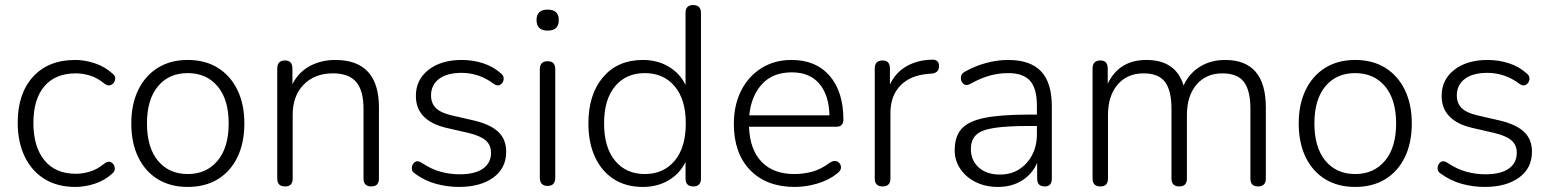

<svg xmlns="http://www.w3.org/2000/svg" viewBox="-20 -731 6129 759"><path d="M278 8Q207 8 156 -23.5Q105 -55 77.5 -112.5Q50 -170 50 -246Q50 -361 110.5 -427.5Q171 -494 278 -494Q315 -494 354.5 -481Q394 -468 425 -440Q438 -430 435 -416Q432 -402 419.5 -395.5Q407 -389 392 -401Q364 -424 335 -432.5Q306 -441 280 -441Q199 -441 155.5 -390Q112 -339 112 -245Q112 -151 155.5 -97.5Q199 -44 280 -44Q306 -44 335 -52.5Q364 -61 392 -84Q408 -96 419.5 -89.5Q431 -83 433.5 -69Q436 -55 424 -45Q393 -17 354 -4.5Q315 8 278 8Z M722 8Q654 8 604 -22.5Q554 -53 526.5 -109.5Q499 -166 499 -243Q499 -319 526.5 -375.5Q554 -432 604 -463Q654 -494 722 -494Q791 -494 841 -463Q891 -432 918.5 -375.5Q946 -319 946 -243Q946 -166 918.5 -109.5Q891 -53 841 -22.5Q791 8 722 8ZM722 -43Q796 -43 840 -95.5Q884 -148 884 -243Q884 -338 840 -390Q796 -442 722 -442Q648 -442 604.5 -390Q561 -338 561 -243Q561 -148 604.5 -95.5Q648 -43 722 -43Z M1107 6Q1076 6 1076 -25V-460Q1076 -492 1107 -492Q1136 -492 1136 -460V-398Q1160 -446 1205 -470Q1250 -494 1305 -494Q1478 -494 1478 -306V-25Q1478 6 1448 6Q1417 6 1417 -25V-301Q1417 -373 1388 -407Q1359 -441 1296 -441Q1224 -441 1180.5 -396.5Q1137 -352 1137 -277V-25Q1137 6 1107 6Z M1794 8Q1749 8 1704.5 -4Q1660 -16 1620 -45Q1607 -53 1608 -67.5Q1609 -82 1619.5 -90Q1630 -98 1646 -88Q1685 -62 1722 -52Q1759 -42 1796 -42Q1858 -42 1889.5 -64.5Q1921 -87 1921 -127Q1921 -158 1900 -176Q1879 -194 1834 -205L1747 -225Q1624 -253 1624 -352Q1624 -416 1674 -455Q1724 -494 1806 -494Q1849 -494 1889.5 -481Q1930 -468 1960 -441Q1973 -431 1971 -417Q1969 -403 1957.5 -396Q1946 -389 1931 -400Q1902 -422 1870 -432.5Q1838 -443 1805 -443Q1747 -443 1715.5 -419Q1684 -395 1684 -354Q1684 -323 1703 -304Q1722 -285 1765 -275L1852 -255Q1917 -240 1949 -210.5Q1981 -181 1981 -131Q1981 -66 1930 -29Q1879 8 1794 8Z M2145 -610Q2101 -610 2101 -652Q2101 -693 2145 -693Q2189 -693 2189 -652Q2189 -610 2145 -610ZM2145 4Q2114 4 2114 -29V-457Q2114 -489 2145 -489Q2175 -489 2175 -457V-29Q2175 4 2145 4Z M2521 8Q2455 8 2407 -22.5Q2359 -53 2332.5 -109.5Q2306 -166 2306 -243Q2306 -358 2364 -426Q2422 -494 2521 -494Q2579 -494 2623.5 -467.5Q2668 -441 2690 -395V-680Q2690 -711 2720 -711Q2751 -711 2751 -680V-25Q2751 6 2721 6Q2690 6 2690 -25V-91Q2668 -45 2623.5 -18.5Q2579 8 2521 8ZM2529 -43Q2603 -43 2647 -95.5Q2691 -148 2691 -243Q2691 -338 2647 -390Q2603 -442 2529 -442Q2455 -442 2411.5 -390Q2368 -338 2368 -243Q2368 -148 2411.5 -95.5Q2455 -43 2529 -43Z M3122 8Q3010 8 2945.5 -58.5Q2881 -125 2881 -241Q2881 -316 2910 -373Q2939 -430 2990.5 -462Q3042 -494 3109 -494Q3206 -494 3260 -431Q3314 -368 3314 -258Q3314 -230 3286 -230H2941Q2944 -140 2990.5 -91.5Q3037 -43 3120 -43Q3157 -43 3191.5 -52.5Q3226 -62 3259 -87Q3277 -99 3290 -92.5Q3303 -86 3304.5 -71.5Q3306 -57 3289 -45Q3257 -19 3211.5 -5.5Q3166 8 3122 8ZM3110 -445Q3034 -445 2991.5 -397.5Q2949 -350 2942 -275H3259Q3257 -355 3219 -400Q3181 -445 3110 -445Z M3469 6Q3438 6 3438 -25V-460Q3438 -492 3469 -492Q3498 -492 3498 -460V-397Q3520 -444 3563.5 -469Q3607 -494 3664 -495Q3676 -496 3684 -490Q3692 -484 3692 -471Q3693 -443 3663 -440L3649 -439Q3578 -433 3539 -392.5Q3500 -352 3500 -284V-25Q3500 6 3469 6Z M3925 8Q3876 8 3837.5 -11Q3799 -30 3776.5 -63Q3754 -96 3754 -137Q3754 -191 3781 -221.5Q3808 -252 3872 -265Q3936 -278 4048 -278H4079V-314Q4079 -381 4052 -411.5Q4025 -442 3966 -442Q3928 -442 3892 -432Q3856 -422 3817 -400Q3799 -390 3788.5 -399.5Q3778 -409 3778.5 -424.5Q3779 -440 3795 -448Q3836 -471 3880 -482.5Q3924 -494 3965 -494Q4053 -494 4095.5 -449Q4138 -404 4138 -311V-25Q4138 6 4110 6Q4080 6 4080 -25V-87Q4060 -42 4019.5 -17Q3979 8 3925 8ZM3933 -41Q3976 -41 4008.5 -61.5Q4041 -82 4060 -118Q4079 -154 4079 -200V-233H4049Q3959 -233 3908.5 -225Q3858 -217 3838 -197Q3818 -177 3818 -142Q3818 -97 3849 -69Q3880 -41 3933 -41Z M4330 6Q4299 6 4299 -25V-460Q4299 -492 4330 -492Q4359 -492 4359 -460V-400Q4404 -494 4512 -494Q4628 -494 4659 -393Q4680 -440 4723 -467Q4766 -494 4823 -494Q4984 -494 4984 -306V-25Q4984 6 4953 6Q4923 6 4923 -25V-301Q4923 -373 4897.5 -407Q4872 -441 4812 -441Q4748 -441 4710 -396.5Q4672 -352 4672 -276V-25Q4672 6 4642 6Q4611 6 4611 -25V-301Q4611 -373 4585.5 -407Q4560 -441 4501 -441Q4436 -441 4398 -396.5Q4360 -352 4360 -276V-25Q4360 6 4330 6Z M5337 8Q5269 8 5219 -22.5Q5169 -53 5141.5 -109.5Q5114 -166 5114 -243Q5114 -319 5141.5 -375.5Q5169 -432 5219 -463Q5269 -494 5337 -494Q5406 -494 5456 -463Q5506 -432 5533.5 -375.5Q5561 -319 5561 -243Q5561 -166 5533.5 -109.5Q5506 -53 5456 -22.5Q5406 8 5337 8ZM5337 -43Q5411 -43 5455 -95.5Q5499 -148 5499 -243Q5499 -338 5455 -390Q5411 -442 5337 -442Q5263 -442 5219.5 -390Q5176 -338 5176 -243Q5176 -148 5219.5 -95.5Q5263 -43 5337 -43Z M5849 8Q5804 8 5759.5 -4Q5715 -16 5675 -45Q5662 -53 5663 -67.5Q5664 -82 5674.5 -90Q5685 -98 5701 -88Q5740 -62 5777 -52Q5814 -42 5851 -42Q5913 -42 5944.5 -64.5Q5976 -87 5976 -127Q5976 -158 5955 -176Q5934 -194 5889 -205L5802 -225Q5679 -253 5679 -352Q5679 -416 5729 -455Q5779 -494 5861 -494Q5904 -494 5944.5 -481Q5985 -468 6015 -441Q6028 -431 6026 -417Q6024 -403 6012.5 -396Q6001 -389 5986 -400Q5957 -422 5925 -432.5Q5893 -443 5860 -443Q5802 -443 5770.5 -419Q5739 -395 5739 -354Q5739 -323 5758 -304Q5777 -285 5820 -275L5907 -255Q5972 -240 6004 -210.5Q6036 -181 6036 -131Q6036 -66 5985 -29Q5934 8 5849 8Z"/></svg>

Font: Nunito Light
Style: Regular
Weight: 300
Designer: Vernon Adams
Foundry: Vernon Adams
Version: Version 3.601; ttfautohint (v1.8.2.53-6de2)